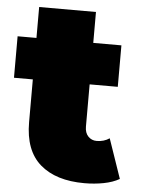

<svg xmlns="http://www.w3.org/2000/svg" viewBox="-50 -710 561 761"><g transform="rotate(5 230.0 -330.0)"><path d="M314 10Q201 10 138 -44.5Q75 -99 75 -212V-382H0V-547H75V-670H301V-547H413V-382H301V-214Q301 -189 314.5 -175Q328 -161 348 -161Q377 -161 399 -176L453 -19Q427 -4 390.5 3Q354 10 314 10Z"/></g></svg>

Font: Montserrat Black
Style: Regular
Weight: 900
Designer: Julieta Ulanovsky
Foundry: Julieta Ulanovsky
Version: Version 9.000; ttfautohint (v1.8.4.7-5d5b)